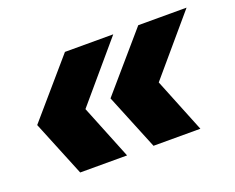

<svg xmlns="http://www.w3.org/2000/svg" viewBox="-74 -582 776 635"><g transform="rotate(-20 314.5 -265.0)"><path d="M371 -461 200 -260 277 -69H112L32 -265L201 -461ZM629 -461 458 -260 535 -69H370L290 -265L459 -461Z"/></g></svg>

Font: Work Sans ExtraBold
Style: Italic
Weight: 800
Italic angle: -13°
Designer: Wei Huang
Foundry: Wei Huang
Version: Version 2.012; ttfautohint (v1.8.3)